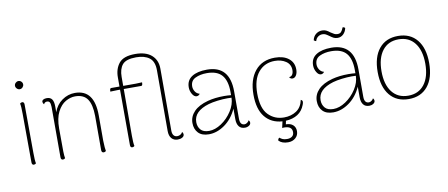

<svg xmlns="http://www.w3.org/2000/svg" viewBox="-77 -1061 3663 1571"><g transform="rotate(-10 1754.5 -275.5)"><path d="M86 -654Q86 -668 96.5 -678Q107 -688 120 -688Q134 -688 144 -678Q154 -668 154 -654Q154 -641 144 -630.5Q134 -620 120 -620Q107 -620 96.5 -630.5Q86 -641 86 -654ZM145 0Q137 8 127 8Q110 8 110 -14L108 -417Q108 -480 102 -504Q110 -512 120 -512Q137 -512 137 -490L139 -87Q139 -24 145 0Z M726 0Q718 8 708 8Q689 8 689 -14V-298Q688 -393 656.5 -438.5Q625 -484 555 -484Q516 -484 476 -461.5Q436 -439 408.5 -386Q381 -333 381 -247Q381 -97 382 -57Q383 -17 387 0Q379 8 369 8Q351 8 351 -14V-432Q350 -460 343.5 -471Q337 -482 321 -482Q302 -482 294 -464Q284 -475 284 -486Q284 -497 295 -503.5Q306 -510 324 -510Q354 -510 367.5 -490.5Q381 -471 381 -431V-383Q402 -443 451 -477.5Q500 -512 558 -512Q719 -512 719 -297V-87Q721 -21 726 0Z M1376 -24Q1376 -8 1360 1Q1344 10 1322 10Q1290 10 1271 -11.5Q1252 -33 1252 -73V-578Q1252 -651 1212 -681.5Q1172 -712 1102 -712Q1018 -712 988 -676Q958 -640 958 -574V-500H1063Q1095 -500 1115 -502L1114 -488Q1112 -474 1103 -474H958L957 -87Q957 -24 963 0Q955 8 945 8Q928 8 928 -14L927 -474H906Q872 -474 846 -472L847 -486Q849 -500 858 -500H927V-577Q927 -647 964.5 -693.5Q1002 -740 1099 -740Q1188 -740 1235 -698.5Q1282 -657 1282 -586V-71Q1282 -46 1292.5 -32Q1303 -18 1323 -18Q1337 -18 1349 -25Q1361 -32 1367 -45Q1376 -35 1376 -24Z M1929 -24Q1929 -9 1914 0.5Q1899 10 1881 10Q1847 10 1830.5 -12Q1814 -34 1814 -73V-160Q1777 -79 1713 -33.5Q1649 12 1581 12Q1523 12 1493 -19.5Q1463 -51 1463 -102Q1463 -156 1502.5 -197Q1542 -238 1620 -259Q1680 -275 1756 -275Q1786 -275 1814 -272V-298Q1814 -392 1774.5 -438Q1735 -484 1649 -484Q1594 -484 1553.5 -464.5Q1513 -445 1513 -397Q1513 -375 1526 -354.5Q1539 -334 1563 -328Q1558 -319 1550 -315.5Q1542 -312 1536 -312Q1515 -312 1499.5 -338.5Q1484 -365 1484 -395Q1484 -453 1529.5 -482.5Q1575 -512 1655 -512Q1844 -512 1844 -298V-71Q1844 -18 1882 -18Q1892 -18 1903 -25.5Q1914 -33 1920 -45Q1929 -35 1929 -24ZM1814 -251Q1804 -252 1780 -252Q1741 -252 1697 -246.5Q1653 -241 1622 -232Q1495 -194 1495 -104Q1495 -66 1517 -40.5Q1539 -15 1587 -15Q1637 -15 1689.5 -50Q1742 -85 1777.5 -140Q1813 -195 1814 -251Z M2383 -116Q2383 -107 2377 -92Q2359 -43 2318.5 -17Q2278 9 2220 12L2214 41Q2252 41 2273 60Q2294 79 2294 111Q2294 146 2269.5 167.5Q2245 189 2208 189Q2156 189 2130 161V159Q2130 154 2133.5 148Q2137 142 2142 139Q2154 149 2167.5 155Q2181 161 2204 161Q2230 161 2245.5 149Q2261 137 2261 113Q2261 64 2196 64L2179 65L2191 12Q2099 6 2047 -58.5Q1995 -123 1995 -243Q1995 -368 2054 -440Q2113 -512 2219 -512Q2291 -512 2333.5 -478.5Q2376 -445 2376 -387Q2376 -357 2364 -338Q2352 -319 2333 -319Q2316 -319 2307 -335Q2325 -335 2334.5 -349.5Q2344 -364 2344 -387Q2344 -435 2306 -460.5Q2268 -486 2214 -486Q2130 -486 2078.5 -425Q2027 -364 2027 -247Q2027 -125 2079.5 -71Q2132 -17 2210 -17Q2269 -17 2312.5 -45.5Q2356 -74 2369 -135Q2383 -130 2383 -116Z M2962 -24Q2962 -9 2947 0.5Q2932 10 2914 10Q2880 10 2863.5 -12Q2847 -34 2847 -73V-160Q2810 -79 2746 -33.5Q2682 12 2614 12Q2556 12 2526 -19.5Q2496 -51 2496 -102Q2496 -156 2535.5 -197Q2575 -238 2653 -259Q2713 -275 2789 -275Q2819 -275 2847 -272V-298Q2847 -392 2807.5 -438Q2768 -484 2682 -484Q2627 -484 2586.5 -464.5Q2546 -445 2546 -397Q2546 -375 2559 -354.5Q2572 -334 2596 -328Q2591 -319 2583 -315.5Q2575 -312 2569 -312Q2548 -312 2532.5 -338.5Q2517 -365 2517 -395Q2517 -453 2562.5 -482.5Q2608 -512 2688 -512Q2877 -512 2877 -298V-71Q2877 -18 2915 -18Q2925 -18 2936 -25.5Q2947 -33 2953 -45Q2962 -35 2962 -24ZM2847 -251Q2837 -252 2813 -252Q2774 -252 2730 -246.5Q2686 -241 2655 -232Q2528 -194 2528 -104Q2528 -66 2550 -40.5Q2572 -15 2620 -15Q2670 -15 2722.5 -50Q2775 -85 2810.5 -140Q2846 -195 2847 -251ZM2755 -582Q2736 -582 2722 -589Q2708 -596 2691 -609Q2673 -622 2662 -627.5Q2651 -633 2636 -633Q2616 -633 2599.5 -621Q2583 -609 2577 -587H2575Q2568 -587 2558 -597Q2565 -629 2587.5 -646.5Q2610 -664 2639 -664Q2658 -664 2672.5 -657Q2687 -650 2703 -637Q2721 -625 2732.5 -619Q2744 -613 2760 -613Q2779 -613 2789.5 -624.5Q2800 -636 2809 -660Q2822 -660 2829 -651Q2823 -621 2803 -601.5Q2783 -582 2755 -582Z M3028 -250Q3028 -374 3084.5 -443Q3141 -512 3242 -512Q3343 -512 3399.5 -443Q3456 -374 3456 -250Q3456 -126 3399.5 -57Q3343 12 3242 12Q3141 12 3084.5 -57Q3028 -126 3028 -250ZM3424 -250Q3424 -360 3376 -422Q3328 -484 3242 -484Q3156 -484 3108 -422Q3060 -360 3060 -250Q3060 -140 3108 -78Q3156 -16 3242 -16Q3328 -16 3376 -78Q3424 -140 3424 -250Z"/></g></svg>

Font: Arima Madurai Thin
Style: Regular
Weight: 250
Designer: Joana Correia and Natanael Gama
Foundry: NDISCOVER
Version: Version 1.020; ttfautohint (v1.5) -l 7 -r 28 -G 50 -x 13 -D 